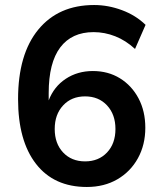

<svg xmlns="http://www.w3.org/2000/svg" viewBox="-20 -735 640 765"><path d="M326 10Q195 10 123.5 -82Q52 -174 52 -340Q52 -519 132.5 -617Q213 -715 355 -715Q411 -715 466 -694.5Q521 -674 560 -636L518 -540Q481 -574 439 -590.5Q397 -607 353 -607Q266 -607 220 -546Q174 -485 174 -364V-335Q195 -390 242 -421Q289 -452 350 -452Q411 -452 458 -423Q505 -394 532 -343Q559 -292 559 -226Q559 -158 529.5 -104.5Q500 -51 447.5 -20.5Q395 10 326 10ZM319 -92Q373 -92 406.5 -127.5Q440 -163 440 -221Q440 -279 406.5 -315Q373 -351 319 -351Q265 -351 231.5 -315Q198 -279 198 -221Q198 -163 231.5 -127.5Q265 -92 319 -92Z"/></svg>

Font: Nunito Sans
Style: Bold
Weight: 700
Designer: Vernon Adams
Foundry: Vernon Adams
Version: Version 3.101; ttfautohint (v1.8.4.7-5d5b);gftools[0.9.27]